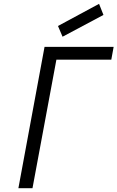

<svg xmlns="http://www.w3.org/2000/svg" viewBox="-20 -984 614 1004"><path d="M307.1 -792 283.2 -848.1 498 -963.9 521 -905.8ZM76.2 0 212.9 -738.8H574.2L562 -671.9H274.9L149.9 0Z"/></svg>

Font: Involve
Style: Italic
Weight: 400
Italic angle: -10.5°
Designer: Stefan Peev
Foundry: Context Ltd.
Version: Version 1.001